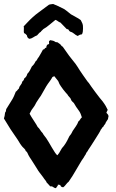

<svg xmlns="http://www.w3.org/2000/svg" viewBox="-20 -948 593 979"><path d="M529.3 -387.7Q527.3 -383.8 525.4 -380.4Q523.4 -377 522.5 -373Q526.4 -369.1 529.8 -364.7Q533.2 -360.4 533.2 -355.5Q533.2 -351.6 531.7 -348.1Q530.3 -344.7 531.2 -341.8Q527.3 -335 522.9 -329.1Q518.6 -323.2 516.6 -316.4Q512.7 -312.5 510.3 -308.6Q507.8 -304.7 505.9 -300.8Q501 -298.8 499.5 -294.4Q498 -290 494.1 -287.1Q493.2 -283.2 484.4 -268.6Q475.6 -253.9 464.8 -237.3Q454.1 -220.7 444.3 -205.1Q434.6 -189.5 430.7 -184.6Q428.7 -179.7 426.3 -176.8Q423.8 -173.8 420.9 -169.9Q418.9 -167 418 -163.6Q417 -160.2 415 -158.2Q413.1 -154.3 410.6 -151.4Q408.2 -148.4 406.2 -143.6Q396.5 -130.9 386.7 -113.3Q377 -95.7 368.2 -82Q363.3 -74.2 358.9 -66.4Q354.5 -58.6 349.6 -50.8Q344.7 -43 339.8 -36.1Q335 -29.3 330.1 -21.5Q322.3 -15.6 316.4 -7.3Q310.5 1 302.7 6.8Q290 6.8 287.1 -4.9Q274.4 -7.8 274.4 -4.9Q274.4 -2 274.4 0Q270.5 2 269 5.9Q267.6 9.8 263.7 11.7Q255.9 9.8 250.5 5.4Q245.1 1 235.4 2Q231.4 -3.9 226.6 -8.3Q221.7 -12.7 217.8 -17.6Q215.8 -23.4 212.4 -27.3Q209 -31.2 206.1 -35.2Q203.1 -40 200.2 -43.9Q197.3 -47.9 194.3 -51.8Q187.5 -60.5 181.2 -68.8Q174.8 -77.1 169.9 -85.9Q162.1 -97.7 154.8 -109.9Q147.5 -122.1 139.6 -133.8Q135.7 -139.6 131.8 -145.5Q127.9 -151.4 125 -157.2Q123 -162.1 119.6 -168.9Q116.2 -175.8 111.3 -177.7Q109.4 -185.5 104.5 -189.5Q99.6 -193.4 94.7 -199.2Q87.9 -207 82 -216.3Q76.2 -225.6 70.3 -235.4Q50.8 -262.7 33.7 -289.1Q16.6 -315.4 0 -343.8Q4.9 -359.4 4.9 -367.2Q4.9 -375 9.8 -379.9Q9.8 -383.8 11.7 -391.6Q24.4 -413.1 36.1 -430.7Q46.9 -447.3 51.3 -458Q55.7 -468.8 60.5 -480.5Q65.4 -483.4 68.4 -487.8Q71.3 -492.2 76.2 -496.1Q78.1 -506.8 85 -514.2Q91.8 -521.5 93.8 -532.2Q102.5 -539.1 103.5 -547.9Q116.2 -556.6 119.1 -571.3Q127 -579.1 132.3 -588.9Q137.7 -598.6 142.6 -609.4Q154.3 -619.1 161.1 -634.8Q167 -638.7 169.9 -645.5Q172.9 -652.3 177.7 -657.2Q185.5 -669.9 189.9 -678.2Q194.3 -686.5 199.2 -695.3Q206.1 -695.3 208 -700.2Q210 -705.1 215.8 -704.1Q215.8 -712.9 220.7 -719.7Q222.7 -720.7 226.6 -722.2Q230.5 -723.6 230.5 -725.6Q228.5 -737.3 231.4 -739.3Q234.4 -741.2 236.3 -743.2Q247.1 -741.2 251 -740.2Q254.9 -739.3 263.7 -733.4Q273.4 -733.4 277.3 -729.5Q281.2 -725.6 286.1 -723.6Q290 -719.7 292.5 -715.8Q294.9 -711.9 299.8 -710Q307.6 -699.2 316.4 -686.5Q325.2 -673.8 333 -663.1Q343.8 -648.4 355 -635.3Q366.2 -622.1 376 -606.4Q378.9 -601.6 386.7 -589.4Q394.5 -577.1 404.3 -563.5Q414.1 -549.8 421.9 -538.6Q429.7 -527.3 432.6 -525.4Q435.5 -520.5 445.3 -506.8Q455.1 -493.2 466.3 -478Q477.5 -462.9 488.3 -449.2Q499 -435.5 502.9 -431.6Q513.7 -417 519 -407.7Q524.4 -398.4 529.3 -387.7ZM305.7 -204.1Q316.4 -218.8 322.3 -230.5Q328.1 -242.2 334 -253.9Q343.8 -265.6 345.7 -270.5Q347.7 -275.4 350.6 -280.3Q358.4 -292 366.7 -303.7Q375 -315.4 379.9 -329.1Q385.7 -333 388.7 -338.9Q391.6 -344.7 397.5 -349.6Q391.6 -370.1 383.8 -381.3Q376 -392.6 368.2 -403.3Q365.2 -408.2 362.3 -413.1Q359.4 -418 356.4 -422.9Q352.5 -425.8 350.1 -428.7Q347.7 -431.6 344.7 -434.6Q342.8 -439.5 338.9 -447.3Q335 -452.1 331.1 -456.1Q327.1 -460 324.2 -465.8Q320.3 -469.7 314.5 -476.6Q308.6 -483.4 302.2 -491.7Q295.9 -500 291 -507.3Q286.1 -514.6 283.2 -519.5Q281.2 -524.4 279.8 -527.8Q278.3 -531.2 276.4 -535.2Q271.5 -542 266.6 -547.4Q261.7 -552.7 256.8 -559.6Q253.9 -557.6 251.5 -557.1Q249 -556.6 247.1 -554.7Q240.2 -542 231.9 -531.2Q223.6 -520.5 215.8 -507.8Q209 -496.1 202.1 -483.9Q195.3 -471.7 188.5 -460Q183.6 -453.1 179.2 -446.8Q174.8 -440.4 169.9 -432.6Q165 -425.8 161.6 -418.5Q158.2 -411.1 153.3 -404.3Q145.5 -394.5 140.6 -386.7Q135.7 -378.9 130.9 -368.2Q133.8 -362.3 140.1 -352.1Q146.5 -341.8 153.3 -331.5Q160.2 -321.3 165.5 -312.5Q170.9 -303.7 171.9 -300.8Q179.7 -293.9 184.6 -285.6Q189.5 -277.3 197.3 -269.5Q201.2 -261.7 206.1 -255.9Q210.9 -250 215.8 -243.2Q220.7 -236.3 228.5 -223.1Q236.3 -210 244.1 -196.3Q252 -182.6 259.8 -170.9Q267.6 -159.2 272.5 -156.2Q282.2 -167 288.6 -180.2Q294.9 -193.4 305.7 -204.1ZM391.6 -845.7Q395.5 -837.9 397.5 -834Q399.4 -830.1 400.9 -826.2Q402.3 -822.3 402.8 -817.4Q403.3 -812.5 403.3 -802.7Q403.3 -796.9 402.3 -787.1Q401.4 -777.3 396.5 -772.5Q390.6 -772.5 385.7 -770Q380.9 -767.6 376 -764.6Q365.2 -769.5 356.9 -776.9Q348.6 -784.2 336.9 -787.1Q332 -791 330.1 -795.4Q328.1 -799.8 320.3 -799.8Q311.5 -808.6 303.7 -816.9Q295.9 -825.2 288.1 -833Q281.2 -835 275.4 -839.8Q269.5 -844.7 262.7 -846.7Q249 -835.9 232.4 -821.8Q215.8 -807.6 201.2 -799.8Q198.2 -795.9 194.3 -793Q190.4 -790 187.5 -785.2Q182.6 -783.2 177.7 -777.3Q172.9 -771.5 168.9 -767.6Q158.2 -763.7 149.9 -757.8Q141.6 -752 130.9 -750Q119.1 -752.9 117.2 -767.6Q114.3 -771.5 110.8 -774.4Q107.4 -777.3 102.5 -779.3Q100.6 -786.1 101.6 -797.9Q102.5 -809.6 100.6 -813.5Q105.5 -818.4 109.9 -823.2Q114.3 -828.1 119.1 -833Q148.4 -864.3 176.3 -884.3Q204.1 -904.3 229.5 -923.8Q234.4 -925.8 240.2 -926.3Q246.1 -926.8 251 -927.7Q262.7 -922.9 274.9 -917.5Q287.1 -912.1 295.9 -907.2Q308.6 -902.3 319.8 -892.6Q331.1 -882.8 341.8 -875Q354.5 -867.2 367.2 -860.8Q379.9 -854.5 391.6 -845.7Z"/></svg>

Font: Caesar Dressing
Style: Regular
Weight: 400
Designer: Dathan Boardman
Foundry: Open Window
Version: Version 1.000